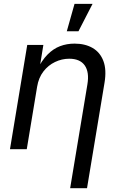

<svg xmlns="http://www.w3.org/2000/svg" viewBox="-20 -781 632 1005"><path d="M174.3 -327.1 120.1 0H32.2L122.6 -545.9H207L185.5 -413.6H173.3Q198.7 -464.8 228.8 -495.4Q258.8 -525.9 294.2 -539.3Q329.6 -552.7 370.1 -552.7Q425.3 -552.7 464.6 -530Q503.9 -507.3 521.2 -461.7Q538.6 -416 526.9 -346.7L435.5 204.1H347.2L437.5 -339.4Q448.2 -403.3 423.6 -438.5Q398.9 -473.6 342.3 -473.6Q303.7 -473.6 268.1 -456.5Q232.4 -439.5 207.3 -407Q182.1 -374.5 174.3 -327.1ZM329.6 -617.2 370.1 -760.7H464.4L390.6 -617.2Z"/></svg>

Font: Inter Variable
Style: Italic
Weight: 400
Italic angle: -9.39999°
Designer: Rasmus Andersson
Foundry: rsms
Version: Version 4.001;git-9221beed3